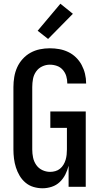

<svg xmlns="http://www.w3.org/2000/svg" viewBox="-20 -1002 540 1030"><path d="M208 8Q184 8 160 1Q136 -6 117 -22Q98 -38 85.5 -59Q73 -80 65.5 -103.5Q58 -127 55 -151.5Q52 -176 52 -200V-535Q52 -562 56.5 -589Q61 -616 72 -640.5Q83 -665 101.5 -685.5Q120 -706 143.5 -719Q167 -732 193.5 -737.5Q220 -743 247 -743Q273 -743 298 -738.5Q323 -734 346 -723Q369 -712 387.5 -694Q406 -676 418 -653.5Q430 -631 436 -606Q442 -581 442 -556V-554H341V-555Q341 -575 335.5 -593.5Q330 -612 317 -627Q304 -642 285.5 -648.5Q267 -655 247 -655Q226 -655 206 -645.5Q186 -636 173.5 -618Q161 -600 157 -578.5Q153 -557 153 -535V-200Q153 -178 157.5 -156.5Q162 -135 174.5 -117Q187 -99 207 -89.5Q227 -80 249 -80Q263 -80 277 -84Q291 -88 302 -97Q313 -106 320.5 -118.5Q328 -131 332 -144.5Q336 -158 337.5 -172Q339 -186 339 -200V-316H250V-404H440V0H348V-113Q342 -89 330.5 -66Q319 -43 300.5 -25.5Q282 -8 257.5 0Q233 8 208 8ZM238 -793 182 -837 304 -982 371 -928Z"/></svg>

Font: Iosevka Curly Semibold
Style: Regular
Weight: 600
Monospace: yes
Designer: Belleve Invis
Foundry: Belleve Invis
Version: Version 22.1.2; ttfautohint (v1.8.4)